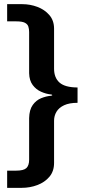

<svg xmlns="http://www.w3.org/2000/svg" viewBox="-20 -743 424 924"><path d="M240.2 -605.1Q240.2 -644.2 217.6 -670.4Q195 -696.7 159.9 -709.9Q124.8 -723 87.1 -723H14.4V-640.2H58.2Q86.5 -640.2 99.7 -633.5Q112.8 -626.7 116.5 -614.9Q120.2 -603.1 120.2 -588.6V-390.4Q121.2 -355.4 137.4 -333.8Q153.6 -312.2 177.5 -301.6Q201.5 -290.9 225.2 -288.4Q231.2 -287.9 231.5 -285.5Q231.8 -283.1 225.2 -282.1Q202 -280.1 178 -270.4Q154.1 -260.7 137.7 -238Q121.2 -215.3 120.2 -174.5V25.6Q120.2 53.1 107.1 65.7Q94 78.2 57.9 78.2H14.4V161H84.7Q124.2 161 159.8 147.6Q195.5 134.2 217.8 107.7Q240.2 81.2 240.2 41.4V-162.1Q240.2 -185.6 251.8 -205.2Q263.5 -224.7 288.5 -236.5Q313.6 -248.2 353.2 -248.2V-322Q293.1 -322.3 266.6 -345.5Q240.2 -368.8 240.2 -412.4Z"/></svg>

Font: Public Sans Thin
Style: Regular
Weight: 100
Designer: The Public Sans project authors (U.S. Web Design System). Libre Franklin designed by Pablo Impallari and Rodrigo Fuenzal
Version: Version 1.008